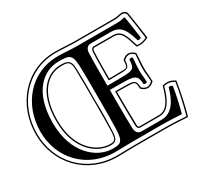

<svg xmlns="http://www.w3.org/2000/svg" viewBox="-150 -883 1179 1120"><g transform="rotate(-30 439.0 -322.5)"><path d="M818 -660C816 -672 805 -683 785 -683C763 -683 759 -676 736 -676H461C436 -676 373 -681 337 -681C135 -681 -2 -516 -2 -318C-2 -126 139 33 348 33C376 33 429 31 462 31H667C731 31 788 36 814 37C815 37 815 37 815 37C815 37 816 37 818 37L819 34C836 -27 854 -107 865 -179C865 -180 865 -182 863 -183C862 -183 862 -183 861 -184C843 -194 823 -206 784 -196C783 -196 781 -195 781 -194C761 -122 735 -57 676 -57H545C544 -57 544 -57 544 -57C544 -57 535 -56 535 -75C533 -132 532 -238 532 -297L597 -296C653 -295 655 -295 658 -248C658 -247 659 -246 659 -245C682 -223 712 -216 742 -246C742 -247 743 -248 743 -249C742 -286 738 -307 738 -338C738 -368 742 -396 743 -435C743 -435 743 -437 742 -438C720 -459 690 -470 659 -439C659 -438 658 -437 658 -436C656 -388 654 -388 609 -388C605 -388 602 -388 597 -388L532 -387C532 -427 532 -507 535 -568C535 -582 543 -587 545 -587H675C729 -587 738 -549 763 -470C763 -469 765 -468 766 -468C798 -463 819 -471 841 -481C842 -482 844 -483 844 -485C839 -526 823 -633 818 -660ZM810 -659C815 -633 830 -527 835 -487C814 -477 797 -472 770 -475C746 -550 735 -595 675 -595H545C536 -595 527 -584 527 -568C524 -505 524 -424 524 -383C524 -380 527 -379 528 -379L597 -380C653 -381 663 -381 666 -434C694 -460 717 -451 735 -433C733 -395 729 -369 729 -338C729 -307 734 -285 735 -251C708 -225 685 -232 666 -250C663 -299 653 -303 597 -304L528 -305C525 -305 524 -302 524 -301C524 -244 524 -133 526 -75C527 -51 541 -49 544 -49H675C741 -49 768 -119 788 -189C822 -197 839 -187 855 -178C856 -178 856 -177 857 -177C846 -107 828 -30 812 29C784 27 728 23 666 23H461C428 23 376 25 348 25C143 25 6 -130 6 -318C6 -512 140 -673 337 -673C373 -673 435 -668 460 -668H735C762 -668 765 -675 784 -675C800 -675 808 -667 810 -659ZM348 2C378 2 432 0 462 0H667C715 0 795 5 795 5C809 -45 824 -114 832 -165C830 -166 829 -166 828 -167C821 -171 818 -173 807 -170C787 -98 752 -26 676 -26H540C518 -26 505 -42 504 -69C501 -153 502 -328 502 -328L598 -327C683 -327 686 -305 689 -260C695 -254 706 -254 712 -260C711 -295 707 -308 707 -338C707 -372 711 -394 712 -424C706 -430 695 -430 689 -424C686 -369 683 -357 598 -357L502 -356C502 -356 501 -492 504 -574C504 -598 516 -618 540 -618H675C750 -618 766 -565 788 -496C798 -495 800 -496 806 -499C807 -499 809 -500 811 -501C806 -542 791 -641 789 -649C789 -651 788 -652 785 -652C768 -649 760 -645 736 -645H461C431 -645 367 -650 337 -650C151 -650 29 -498 29 -318C29 -138 160 2 348 2ZM346 -22C243 -22 117 -120 117 -327C117 -541 227 -621 324 -621C395 -621 416 -619 419 -536C421 -467 421 -420 421 -356C421 -345 421 -333 421 -321C421 -309 421 -297 421 -286C421 -223 421 -179 419 -109C416 -26 396 -22 346 -22ZM346 -45C379 -45 393 -56 395 -110C398 -173 398 -214 398 -264C398 -282 397 -300 397 -321C397 -325 397 -329 397 -332C398 -412 398 -461 395 -535C394 -596 363 -598 324 -598C239 -598 140 -528 140 -327C140 -125 261 -45 346 -45ZM346 -53C266 -53 148 -129 148 -327C148 -525 245 -590 324 -590C325 -590 325 -590 326 -590C364 -590 386 -590 388 -535C390 -461 390 -412 390 -332C390 -329 390 -325 390 -321C390 -300 390 -282 390 -264C390 -214 390 -173 388 -110C385 -58 375 -53 346 -53ZM815 38C815 38 815 38 815 38C815 38 815 38 815 38Z"/></g></svg>

Font: Libertinus Serif Initials
Style: Regular
Weight: 400
Designer: Philipp H. Poll, Khaled Hosny
Foundry: Caleb Maclennan
Version: Version 7.050;RELEASE